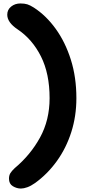

<svg xmlns="http://www.w3.org/2000/svg" viewBox="-20 -832 513 1111"><path d="M101 259Q77 259 54.5 245.5Q32 232 32 202Q32 183 40 170Q48 157 65 141Q156 65 211.5 -36Q267 -137 267 -264Q267 -406 217 -505.5Q167 -605 82 -662Q22 -702 22 -747Q22 -776 44.5 -794Q67 -812 98 -812Q122 -812 138 -807Q154 -802 176 -788Q247 -742 302.5 -665Q358 -588 390 -486.5Q422 -385 422 -264Q422 -160 392.5 -67.5Q363 25 309 100Q255 175 183 227Q159 244 138 251.5Q117 259 101 259Z"/></svg>

Font: Shantell Sans Normal
Style: Bold
Weight: 700
Designer: Stephen Nixon, Anya Danilova, Shantell Martin
Foundry: Arrow Type
Version: Version 1.009;[a7da0bfa3]